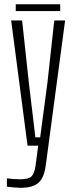

<svg xmlns="http://www.w3.org/2000/svg" viewBox="-20 -698 354 920"><path d="M79.5 202Q67.5 202 47.2 200.2Q27 198.5 13 196.5V156.5Q25.5 158.5 43 159.8Q60.5 161 77.5 161Q117.5 161 131.2 147Q145 133 150.5 95L163 0H112L33.5 -600H86L118 -303.5L149.5 -40H172.5L207.5 -303.5L240 -600H292L199.5 93Q194.5 131 182 155Q169.5 179 144.8 190.5Q120 202 79.5 202ZM55.5 -677.5H268.5V-645H55.5Z"/></svg>

Font: Big Shoulders Text ExtraLight
Style: Regular
Weight: 250
Version: Version 2.002